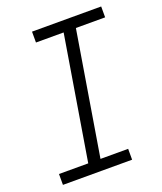

<svg xmlns="http://www.w3.org/2000/svg" viewBox="-136 -824 772 913"><g transform="rotate(-20 250.0 -367.5)"><path d="M374 0H24V-55H172L275 -680H135V-735H485V-680H337L234 -55H374Z"/></g></svg>

Font: Iosevka Light Oblique
Style: Regular
Weight: 300
Italic angle: -9°
Monospace: yes
Designer: Belleve Invis
Foundry: Belleve Invis
Version: Version 32.5.0; ttfautohint (v1.8.4)